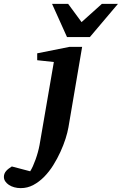

<svg xmlns="http://www.w3.org/2000/svg" viewBox="-149 -742 629 991"><path d="M204.1 -84Q199.7 -58.6 189.2 -25.6Q178.7 7.3 162.8 42Q147 76.7 126 110.4Q105 144 79.1 170.4Q53.2 196.8 22.9 212.9Q-7.3 229 -42 229Q-59.6 229 -75.4 224.6Q-91.3 220.2 -103 212.4Q-114.7 204.6 -121.8 194.1Q-128.9 183.6 -128.9 170.9Q-128.9 161.6 -125.7 154.1Q-122.6 146.5 -116.9 140.1Q-111.3 133.8 -104 128.2Q-96.7 122.6 -87.9 117.2L6.8 142.1Q13.7 131.3 20.8 115.7Q27.8 100.1 34.4 81.8Q41 63.5 46.4 43.9Q51.8 24.4 55.2 5.9L128.9 -421.9L43 -431.2V-466.8L209 -500H274.9ZM314.9 -550.8H196.8L119.6 -722.2H202.6L272 -627.9L377 -722.2H460Z"/></svg>

Font: Charis SIL APac
Style: Bold Italic
Weight: 700
Italic angle: -11°
Foundry: SIL International
Version: Version 5.000